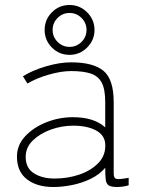

<svg xmlns="http://www.w3.org/2000/svg" viewBox="-20 -740 576 770"><path d="M194 10Q128 10 88 -21Q48 -52 48 -112Q48 -158 81 -193.5Q114 -229 165.5 -249.5Q217 -270 272 -270Q358 -270 402 -229V-330Q402 -382 388 -408.5Q374 -435 344 -445Q314 -455 265 -455Q225 -455 175 -440.5Q125 -426 90 -405L72 -434Q110 -458 164.5 -474Q219 -490 265 -490Q354 -490 395 -456Q436 -422 436 -330V-44Q436 -25 447.5 -22.5Q459 -20 496 -27V3Q488 6 474 8Q460 10 450 10Q426 10 416 3.5Q406 -3 404 -20Q402 -37 402 -67Q379 -40 344 -23Q309 -6 269.5 2Q230 10 194 10ZM199 -24Q253 -24 300 -40.5Q347 -57 376 -88Q405 -119 402 -164Q399 -199 364 -217.5Q329 -236 273 -236Q228 -236 184.5 -220.5Q141 -205 112 -177Q83 -149 83 -111Q83 -66 116 -45Q149 -24 199 -24ZM259 -520Q217 -520 188 -549.5Q159 -579 159 -620Q159 -661 188 -690.5Q217 -720 259 -720Q300 -720 329.5 -690.5Q359 -661 359 -620Q359 -579 329.5 -549.5Q300 -520 259 -520ZM259 -552Q287 -552 307 -572Q327 -592 327 -620Q327 -648 307 -668Q287 -688 259 -688Q231 -688 211 -668Q191 -648 191 -620Q191 -592 211 -572Q231 -552 259 -552Z"/></svg>

Font: Zen Kaku Gothic Antique Light
Style: Regular
Weight: 300
Designer: Yoshimichi Ohira
Foundry: Positype
Version: Version 1.001